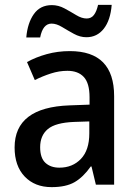

<svg xmlns="http://www.w3.org/2000/svg" viewBox="-20 -759 561 789"><path d="M267 -549Q449 -549 449 -364V0H374L356 -75H353Q322 -31 286.5 -10.5Q251 10 192 10Q123 10 81.5 -33.5Q40 -77 40 -153Q40 -318 266 -326L348 -329V-359Q348 -417 324.5 -442.5Q301 -468 257 -468Q223 -468 189 -457Q155 -446 123 -430L91 -504Q127 -524 172 -536.5Q217 -549 267 -549ZM285 -258Q208 -255 176.5 -228.5Q145 -202 145 -154Q145 -110 166.5 -90Q188 -70 224 -70Q278 -70 312.5 -106Q347 -142 347 -211V-260ZM88 -605Q93 -664 119 -701Q145 -738 193 -738Q220 -738 245 -724.5Q270 -711 293 -697Q316 -683 336 -683Q355 -683 366 -697.5Q377 -712 383 -739H439Q434 -676 406.5 -641Q379 -606 335 -606Q309 -606 283.5 -620Q258 -634 235 -648Q212 -662 192 -662Q156 -662 145 -605Z"/></svg>

Font: Noto Sans Ethiopic SemiCondensed Medium
Style: Regular
Weight: 500
Width: 4
Designer: Monotype Design Team
Foundry: Monotype Imaging Inc.
Version: Version 2.102; ttfautohint (v1.8.4.7-5d5b)